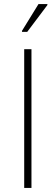

<svg xmlns="http://www.w3.org/2000/svg" viewBox="-20 -932 276 952"><path d="M100 0V-688H136V0ZM89 -774V-779L171 -912H215V-907L115 -774Z"/></svg>

Font: Saira SemiCondensed Thin
Style: Regular
Weight: 250
Width: 4
Designer: Hector Gatti with collaboration of the Omnibus-Type team
Foundry: Omnibus-Type
Version: Version 1.101